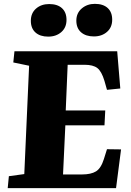

<svg xmlns="http://www.w3.org/2000/svg" viewBox="-20 -976 682 996"><path d="M131 -635 49 -652 55 -710H588L604 -517L535 -510L522 -556Q507 -606 485 -623Q463 -640 418 -640H331L321 -403H526L522 -326H319L307 -71H405Q452 -71 478 -87Q504 -103 519 -151L535 -202L608 -201L582 0H20L26 -62L106 -73ZM376 -869Q376 -908 404 -932Q432 -956 472 -956Q515 -956 538.5 -934.5Q562 -913 562 -874Q562 -834 535 -810.5Q508 -787 467 -787Q425 -787 400.5 -808.5Q376 -830 376 -869ZM140 -868Q140 -908 167 -931.5Q194 -955 235 -955Q278 -955 301.5 -933.5Q325 -912 325 -873Q325 -833 298 -809.5Q271 -786 230 -786Q188 -786 164 -807.5Q140 -829 140 -868Z"/></svg>

Font: Literata 36pt ExtraBold
Style: Italic
Weight: 800
Italic angle: -2°
Designer: Latin by Veronika Burian and Jose Scaglione. Greek by Irene Vlachou. Cyrillic by Vera Evstafieva
Foundry: TypeTogether
Version: Version 3.002